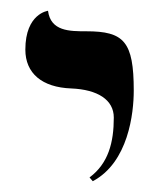

<svg xmlns="http://www.w3.org/2000/svg" viewBox="-20 -579 310 356"><path d="M152 -243C218 -278 228 -369 228 -411C228 -502 210 -521 140 -521C109 -521 74 -521 69 -559C69 -559 27 -554 27 -487C27 -443 58 -417 112 -415C161 -413 191 -394 191 -361C191 -315 181 -276 146 -250Z"/></svg>

Font: Libertinus Serif Display
Style: Regular
Weight: 400
Designer: Philipp H. Poll
Foundry: Khaled Hosny
Version: Version 6.1